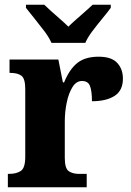

<svg xmlns="http://www.w3.org/2000/svg" viewBox="-20 -786 550 806"><path d="M13 0V-56H17Q49 -56 67.5 -68.5Q86 -81 86 -128V-412Q86 -456 70 -468Q54 -480 24 -480H20V-536H225L244 -440H249Q272 -496 305 -522Q338 -548 394 -548Q448 -548 472 -522Q496 -496 496 -456Q496 -406 461 -383.5Q426 -361 366 -361Q366 -403 358 -424.5Q350 -446 324 -446Q300 -446 284 -420Q268 -394 260 -355Q252 -316 252 -276V-123Q252 -79 268.5 -67.5Q285 -56 312 -56H344V0ZM196 -606Q186 -629 166 -655.5Q146 -682 125 -708Q104 -734 89 -753V-766H166Q177 -755 195.5 -738.5Q214 -722 233.5 -705Q253 -688 267 -674Q281 -688 300.5 -705Q320 -722 338.5 -738.5Q357 -755 369 -766H445V-753Q431 -734 409.5 -708Q388 -682 368 -655.5Q348 -629 338 -606Z"/></svg>

Font: Noto Serif Myanmar SemiCondensed ExtraBold
Style: Regular
Weight: 800
Width: 4
Designer: Ben Mitchell and the Monotype Design Team
Foundry: Monotype Imaging Inc.
Version: Version 2.106; ttfautohint (v1.8.4.7-5d5b)